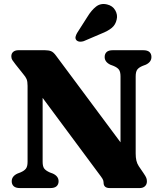

<svg xmlns="http://www.w3.org/2000/svg" viewBox="-20 -955 817 975"><path d="M277.5 -34.5Q277.5 -18.5 267.2 -9.2Q257 0 236 0H81Q60 0 49.8 -9.2Q39.5 -18.5 39.5 -34.5Q39.5 -60 68.5 -73.5L84 -79.5Q103 -87.5 111.5 -98.5Q120 -109.5 120 -133.5V-519Q120 -541 115.2 -552.8Q110.5 -564.5 97.5 -579.5L58.5 -628.5Q48 -641.5 42.8 -649.8Q37.5 -658 37.5 -669Q37.5 -683.5 47.2 -691.8Q57 -700 73.5 -700H208Q227 -700 239.5 -695Q252 -690 265.5 -671L616 -200L592 -121V-566.5Q592 -590 584.2 -601Q576.5 -612 556 -620.5L540 -626.5Q511.5 -640.5 511.5 -665.5Q511.5 -681.5 521.5 -690.8Q531.5 -700 552.5 -700H707.5Q729 -700 739 -690.8Q749 -681.5 749 -665.5Q749 -640 720.5 -626.5L704.5 -620.5Q685 -612.5 677 -601.5Q669 -590.5 669 -566.5V-175.5Q669 -155 672.5 -139.8Q676 -124.5 684.5 -111.5L709 -75.5Q720 -59.5 723 -51.5Q726 -43.5 726 -34Q726 -18.5 716 -9.2Q706 0 689.5 0H537.5Q506 0 506 -27.5Q506 -37.5 500.8 -46.5Q495.5 -55.5 479 -77L146 -526L196.5 -572V-133.5Q196.5 -110 204.5 -99.2Q212.5 -88.5 232.5 -79.5L248.5 -73.5Q277.5 -60 277.5 -34.5ZM423.5 -869Q444 -903 467.8 -921.5Q491.5 -940 523.5 -932.5Q552 -926 565.2 -902.8Q578.5 -879.5 572.5 -856Q567 -829.5 547.8 -813.5Q528.5 -797.5 494 -784L405 -746Q395 -742.5 384.5 -743.5Q374 -744.5 367.5 -751.5Q361.5 -759.5 363.8 -768.8Q366 -778 371.5 -787.5Z"/></svg>

Font: Fraunces 28pt Soft Wonky
Style: Bold
Weight: 700
Version: Version 1.000;[b76b70a41]